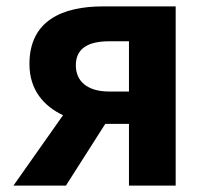

<svg xmlns="http://www.w3.org/2000/svg" viewBox="-20 -580 648 600"><path d="M321 -294C253 -294 217 -326 217 -376C217 -427 253 -451 321 -451H383V-294ZM22 0H186L309 -193H383V0H529V-560H302C174 -560 72 -515 72 -380C72 -299 117 -248 177 -220Z"/></svg>

Font: Noto Sans Mono CJK TC
Style: Bold
Weight: 700
Designer: Ryoko NISHIZUKA 西塚涼子 (kana, bopomofo & ideographs); Paul D. Hunt (Latin, Greek & Cyrillic); Sandoll Communications 산돌커뮤니
Foundry: Adobe
Version: Version 2.004;hotconv 1.0.118;makeotfexe 2.5.65603